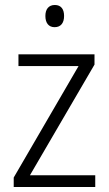

<svg xmlns="http://www.w3.org/2000/svg" viewBox="-20 -750 436 770"><path d="M200 -730C175 -730 162 -713 162 -686C162 -658 175 -641 199 -641C224 -641 237 -658 237 -686C237 -713 225 -730 200 -730ZM362 0V-47H100L359 -491V-532H54V-485H295L35 -38V0Z"/></svg>

Font: Noto Sans Ethiopic SemiCondensed Light
Style: Regular
Weight: 300
Width: 4
Designer: Monotype Design Team
Foundry: Monotype Imaging Inc.
Version: Version 2.102